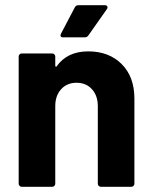

<svg xmlns="http://www.w3.org/2000/svg" viewBox="-20 -720 587 740"><path d="M498 -340V-12Q498 -7 494.5 -3.5Q491 0 486 0H369Q364 0 360.5 -3.5Q357 -7 357 -12V-311Q357 -351 334.5 -376Q312 -401 275 -401Q238 -401 215.5 -376Q193 -351 193 -311V-12Q193 -7 189.5 -3.5Q186 0 181 0H64Q59 0 55.5 -3.5Q52 -7 52 -12V-502Q52 -507 55.5 -510.5Q59 -514 64 -514H181Q186 -514 189.5 -510.5Q193 -507 193 -502V-467Q193 -464 195 -463Q197 -462 198 -464Q239 -522 320 -522Q400 -522 449 -473Q498 -424 498 -340ZM215 -590 268 -691Q272 -700 283 -700H384Q391 -700 393.5 -695.5Q396 -691 392 -685L321 -584Q316 -576 307 -576H223Q216 -576 214 -580Q212 -584 215 -590Z"/></svg>

Font: UMi
Style: Bold
Weight: 700
Designer: Peter Middis
Foundry: We Are UMi
Version: Version 1.0